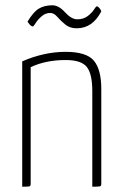

<svg xmlns="http://www.w3.org/2000/svg" viewBox="-20 -706 456 726"><path d="M84 -624Q106 -661 127 -673.5Q148 -686 178 -686Q202 -686 226 -659.5Q250 -633 272 -633Q296 -633 312 -645.5Q328 -658 335.5 -670Q343 -682 346 -682Q350 -682 354.5 -677Q359 -672 361 -668L363 -663Q330 -599 270 -599Q244 -599 226.5 -613.5Q209 -628 196.5 -642.5Q184 -657 170 -657Q152 -657 137.5 -644.5Q123 -632 115 -619Q107 -606 104 -606Q100 -606 95 -610.5Q90 -615 87 -620ZM64 -474Q147 -510 228 -510Q307 -510 335 -476.5Q363 -443 363 -369V-11Q363 -3 358.5 -1.5Q354 0 329 0V-362Q329 -426 308.5 -452.5Q288 -479 228 -479Q153 -479 96 -452V-11Q96 -3 92 -1.5Q88 0 64 0Z"/></svg>

Font: Yanone Kaffeesatz Thin
Style: Regular
Weight: 250
Designer: Yanone (Cyrillic: Daniel Pouzeot)
Foundry: Yanone
Version: Version 1.003;PS 001.003;hotconv 1.0.88;makeotf.lib2.5.64775